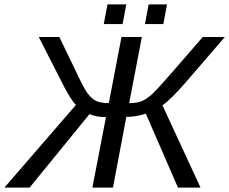

<svg xmlns="http://www.w3.org/2000/svg" viewBox="-61 -857 1047 877"><path d="M361 0 423 -322Q379 -322 348 -336L74 0H-41L286 -378Q263 -398 218 -488L116 -688H210L282 -539Q319 -459 338 -432Q357 -406 378 -396Q399 -386 436 -386L494 -688H587L529 -386Q564 -386 587 -395Q613 -407 636 -429Q664 -456 736 -539L865 -688H966L791 -485Q720 -403 681 -376L855 0H752L605 -338Q560 -323 516 -323L455 0ZM685 -747H601L618 -837H702ZM499 -747H413L430 -837H516Z"/></svg>

Font: Libra Sans
Style: Italic
Weight: 400
Italic angle: -12°
Foundry: Context Ltd
Version: Version 1.002